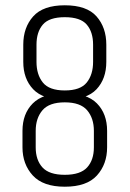

<svg xmlns="http://www.w3.org/2000/svg" viewBox="-20 -696 490 726"><path d="M68 -527Q68 -592 105.5 -634Q143 -676 225 -676Q308 -676 345 -634Q382 -592 382 -527V-462Q382 -398 345 -358.5Q308 -319 225 -319Q143 -319 105.5 -358.5Q68 -398 68 -462ZM65 -201Q65 -266 104 -305Q143 -344 225 -344Q308 -344 346.5 -305Q385 -266 385 -201V-139Q385 -75 346.5 -32.5Q308 10 225 10Q143 10 104 -32.5Q65 -75 65 -139ZM335 -201Q335 -249 309.5 -279Q284 -309 225 -309Q166 -309 140.5 -279Q115 -249 115 -201V-139Q115 -91 140.5 -63Q166 -35 225 -35Q284 -35 309.5 -63Q335 -91 335 -139ZM332 -527Q332 -575 308 -603Q284 -631 225 -631Q166 -631 142 -603Q118 -575 118 -527V-462Q118 -414 142 -384Q166 -354 225 -354Q284 -354 308 -384Q332 -414 332 -462Z"/></svg>

Font: Khand Variable Light
Style: Regular
Weight: 300
Designer: Satya Rajpurohit
Foundry: Indian Type Foundry
Version: Version 3.000